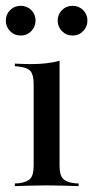

<svg xmlns="http://www.w3.org/2000/svg" viewBox="-27 -631 317 651"><path d="M87.1 -207.3V-346.8Q87.1 -377.4 76.2 -389.9Q65.3 -402.4 34.7 -405.6L23.4 -406.5V-415.3Q41.9 -414.5 54.4 -414.1Q66.9 -413.7 79 -413.7Q106.5 -413.7 130.6 -416.5Q154.8 -419.4 175 -425V-415.3V-207.3ZM131.5 -2.4Q103.2 -2.4 78.2 -1.6Q53.2 -0.8 23.4 0V-8.9L36.3 -9.7Q64.5 -12.9 75.8 -25.4Q87.1 -37.9 87.1 -68.5V-207.3H175V-68.5Q175 -37.9 186.3 -25.4Q197.6 -12.9 225.8 -9.7L239.5 -8.9V0Q208.9 -0.8 183.9 -1.6Q158.9 -2.4 131.5 -2.4ZM219.4 -510.5Q197.6 -510.5 183.1 -525.4Q168.5 -540.3 168.5 -561.3Q168.5 -582.3 183.1 -596.8Q197.6 -611.3 219.4 -611.3Q240.3 -611.3 254.8 -596.8Q269.4 -582.3 269.4 -561.3Q269.4 -540.3 254.8 -525.4Q240.3 -510.5 219.4 -510.5ZM43.5 -510.5Q21.8 -510.5 7.3 -525.4Q-7.3 -540.3 -7.3 -561.3Q-7.3 -582.3 7.3 -596.8Q21.8 -611.3 43.5 -611.3Q64.5 -611.3 79 -596.8Q93.5 -582.3 93.5 -561.3Q93.5 -540.3 79 -525.4Q64.5 -510.5 43.5 -510.5Z"/></svg>

Font: Playfair 144pt SemiCondensed Medium
Style: Regular
Weight: 500
Width: 4
Designer: Claus Eggers Sørensen
Foundry: Claus Eggers Sørensen
Version: Version 2.203